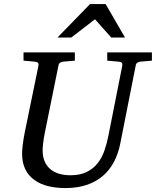

<svg xmlns="http://www.w3.org/2000/svg" viewBox="-20 -936 789 972"><path d="M690.9 -624Q682.1 -623 675.3 -618.4Q668.5 -613.8 667 -604L589.8 -213.9Q579.6 -159.7 557.1 -116.9Q534.7 -74.2 499.8 -44.7Q464.8 -15.1 417.7 0.5Q370.6 16.1 311 16.1Q264.6 16.1 224.9 6.6Q185.1 -2.9 155.3 -23.9Q125.5 -44.9 108.6 -78.1Q91.8 -111.3 91.8 -159.2Q91.8 -174.3 95 -201.7Q98.1 -229 105 -264.2L174.8 -604Q176.3 -612.3 172.4 -617.7Q168.5 -623 154.8 -624L99.1 -628.9V-670.9H358.9V-628.9L299.8 -624Q291 -623 284.2 -618.4Q277.3 -613.8 275.9 -604L207 -264.2Q201.2 -234.9 198.5 -211.7Q195.8 -188.5 195.8 -174.8Q195.8 -143.1 205.8 -119.6Q215.8 -96.2 234.1 -80.3Q252.4 -64.5 278.6 -56.6Q304.7 -48.8 336.9 -48.8Q385.7 -48.8 418.7 -65.2Q451.7 -81.5 473.6 -108.9Q495.6 -136.2 508.3 -172.6Q521 -209 528.8 -249L599.1 -604Q600.6 -612.3 596.7 -617.7Q592.8 -623 579.1 -624L522.9 -628.9V-670.9H749V-628.9ZM543 -746.1 460.9 -838.4 340.8 -746.1H271L436 -915.5H514.6L612.8 -746.1Z"/></svg>

Font: Charis SIL
Style: Italic
Weight: 400
Italic angle: -11°
Foundry: SIL International
Version: Version 4.112